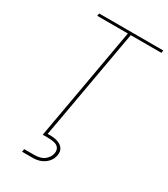

<svg xmlns="http://www.w3.org/2000/svg" viewBox="-229 -802 1010 1156"><g transform="rotate(30 276.5 -223.5)"><path d="M196 0 317 -682H104L107 -700H553L550 -682H337L216 0ZM121 253 125 233H193Q241 233 266 212Q291 191 296 163Q301 133 282 117.5Q263 102 211 102H178L197 -7H217L201 83Q246 81 273 91Q300 101 311 120Q322 139 317 165Q313 189 297 209Q281 229 255 241Q229 253 193 253Z"/></g></svg>

Font: DM Sans Thin
Style: Italic
Weight: 250
Italic angle: -10°
Designer: Colophon Foundry, Jonny Pinhorn
Foundry: Colophon Foundry
Version: Version 4.004;gftools[0.9.30]